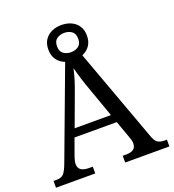

<svg xmlns="http://www.w3.org/2000/svg" viewBox="-155 -1003 1016 1122"><g transform="rotate(-20 352.5 -441.5)"><path d="M705.1 0H430.2V-42H453.1Q513.2 -42 513.2 -89.8Q513.2 -106.4 504.9 -127L464.8 -238.8H202.1L164.1 -133.8Q154.8 -107.4 154.8 -90.8Q154.8 -65.4 171.4 -53.7Q188 -42 221.2 -42H244.1V0H0V-42H19Q48.3 -42 63.2 -57.6Q78.1 -73.2 95.2 -120.1L301.8 -672.9Q271 -684.1 252.4 -709.5Q233.9 -734.9 233.9 -773.9Q233.9 -809.6 250 -833.7Q266.1 -857.9 293.2 -870.4Q320.3 -882.8 354 -882.8Q387.7 -882.8 414.8 -870.4Q441.9 -857.9 458 -833.7Q474.1 -809.6 474.1 -773.9Q474.1 -736.3 456.3 -711.4Q438.5 -686.5 409.2 -674.8L621.1 -95.2Q631.8 -64 647.2 -53Q662.6 -42 691.9 -42H705.1ZM354 -713.9Q380.9 -713.9 400.4 -727.8Q419.9 -741.7 419.9 -773.9Q419.9 -806.2 400.4 -820.1Q380.9 -834 354 -834Q327.1 -834 307.6 -820.1Q288.1 -806.2 288.1 -773.9Q288.1 -741.7 307.6 -727.8Q327.1 -713.9 354 -713.9ZM446.8 -289.1 384.8 -463.9Q352.5 -551.3 335 -622.1Q327.6 -586.9 316.9 -552.7Q306.2 -518.6 289.1 -473.1L221.2 -289.1Z"/></g></svg>

Font: Satisar Sharada
Style: Regular
Weight: 400
Designer: Vinodh Rajan & Sunil Mahnoori
Version: 2.2